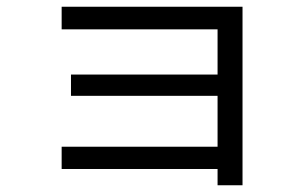

<svg xmlns="http://www.w3.org/2000/svg" viewBox="-20 -554 904 564"><path d="M619.1 -57.6H161.1V-123H619.1V-272.5H188.5V-335H619.1V-467.8H161.1V-534.2H692.4V-9.8H619.1Z"/></svg>

Font: Pretendard GOV
Style: Regular
Weight: 400
Designer: Base glyphs from Inter by Rasmus Andersson; Hangeul glyphs from Noto Sans CJK(Source Han Sans) by Jang Soo-young and Kan
Foundry: Kil Hyung-jin
Version: Version 1.309